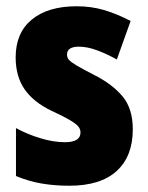

<svg xmlns="http://www.w3.org/2000/svg" viewBox="-20 -583 472 613"><path d="M404 -170Q404 -84 352.5 -37Q301 10 201 10Q155 10 113.5 3Q72 -4 31 -21V-174Q68 -154 109.5 -141.5Q151 -129 187 -129Q237 -129 237 -160Q237 -170 230.5 -178.5Q224 -187 204 -199Q184 -211 143 -230Q87 -257 58.5 -298Q30 -339 30 -400Q30 -478 81.5 -520.5Q133 -563 225 -563Q271 -563 312 -551Q353 -539 397 -516L353 -393Q323 -410 291 -422Q259 -434 232 -434Q194 -434 194 -409Q194 -399 200 -392Q206 -385 224.5 -374Q243 -363 282 -343Q339 -314 371.5 -275Q404 -236 404 -170Z"/></svg>

Font: Noto Sans Malayalam Condensed Black
Style: Regular
Weight: 900
Width: 3
Designer: Jelle Bosma - Monotype Design Team
Foundry: Monotype Imaging Inc.
Version: Version 2.104; ttfautohint (v1.8.4.7-5d5b)